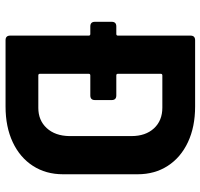

<svg xmlns="http://www.w3.org/2000/svg" viewBox="-36 -704 740 709"><g transform="rotate(90 334.5 -350.0)"><path d="M624 -488V-212Q624 -149 593 -101Q562 -53 505.5 -26.5Q449 0 374 0H129Q112 0 112 -17V-307Q112 -313 106 -313H78Q61 -313 61 -330V-392Q61 -409 78 -409H106Q112 -409 112 -415V-683Q112 -700 129 -700H374Q449 -700 505.5 -673.5Q562 -647 593 -599Q624 -551 624 -488ZM483 -465Q483 -517 454.5 -548Q426 -579 378 -579H259Q253 -579 253 -573V-415Q253 -409 259 -409H333Q350 -409 350 -392V-330Q350 -313 333 -313H259Q253 -313 253 -307V-127Q253 -121 259 -121H379Q425 -121 453.5 -152Q482 -183 483 -235Z"/></g></svg>

Font: Barlow
Style: Bold
Weight: 700
Designer: Jeremy Tribby
Foundry: Jeremy Tribby
Version: Version 1.101 August 23, 2024